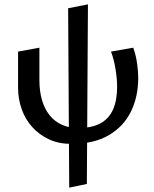

<svg xmlns="http://www.w3.org/2000/svg" viewBox="-20 -647 708 882"><path d="M308 14Q250 14 205 -7Q160 -28 128 -63.5Q96 -99 79.5 -146Q63 -193 63 -244V-410L161 -428V-279Q161 -228 173 -187Q185 -146 208 -117.5Q231 -89 264 -74Q297 -59 339 -59Q402 -59 441.5 -80.5Q481 -102 499.5 -144.5Q518 -187 518 -247Q518 -286 510.5 -331Q503 -376 490 -410L592 -428Q605 -392 610 -354Q615 -316 615 -290Q615 -202 581 -133.5Q547 -65 479 -25.5Q411 14 308 14ZM298 215 293 -609 384 -627 379 198Z"/></svg>

Font: Ysabeau Office SemiBold
Style: Regular
Weight: 600
Designer: Christian Thalmann (Catharsis Fonts)
Version: Version 2.001;gftools[0.9.30]; featfreeze: tnum,lnum,ss02